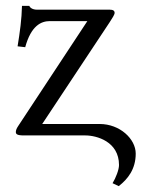

<svg xmlns="http://www.w3.org/2000/svg" viewBox="-20 -462 496 655"><path d="M150 -390H278L42 -32C36 -23 34 -17 34 -11C34 0 50 0 68 0H271C310 0 386 21 386 101C386 117 375 145 364 163L385 173C416 149 443 115 443 62C443 12 389 -39 320 -39H124L354 -386C363 -400 371 -412 371 -418C371 -426 365 -429 354 -429H106C91 -429 82 -436 80 -442H55C54 -397 48 -353 40 -304L66 -301C86 -374 120 -390 150 -390Z"/></svg>

Font: Libertinus Sans
Style: Regular
Weight: 400
Designer: Philipp H. Poll, Khaled Hosny
Foundry: Caleb Maclennan
Version: Version 7.050;RELEASE